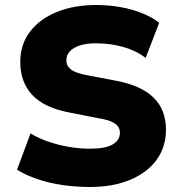

<svg xmlns="http://www.w3.org/2000/svg" viewBox="-20 -736 716 767"><path d="M339 11Q283 11 228.5 3Q174 -5 128 -21Q82 -37 48 -58L102 -203Q133 -184 172 -170.5Q211 -157 254 -149.5Q297 -142 339 -142Q403 -142 431 -159.5Q459 -177 459 -205Q459 -221 450.5 -232Q442 -243 423 -251Q404 -259 372 -264L255 -287Q156 -306 108.5 -357Q61 -408 61 -489Q61 -558 99.5 -609Q138 -660 206.5 -688Q275 -716 365 -716Q415 -716 462 -707.5Q509 -699 548.5 -683Q588 -667 616 -645L562 -505Q523 -534 472 -548.5Q421 -563 363 -563Q326 -563 299.5 -554.5Q273 -546 259 -531Q245 -516 245 -495Q245 -473 263.5 -458.5Q282 -444 330 -435L446 -413Q545 -394 594 -345.5Q643 -297 643 -218Q643 -149 605.5 -97.5Q568 -46 499.5 -17.5Q431 11 339 11Z"/></svg>

Font: Nunito Sans 10pt Black
Style: Regular
Weight: 900
Designer: Vernon Adams
Foundry: Vernon Adams
Version: Version 3.101;gftools[0.9.27]